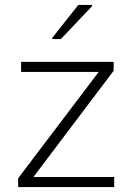

<svg xmlns="http://www.w3.org/2000/svg" viewBox="-20 -762 539 782"><path d="M54 0V-36L382 -469H66V-510H443V-474L116 -41H445V0ZM193 -603V-608L299 -742H355V-737L228 -603Z"/></svg>

Font: Saira ExtraLight
Style: Regular
Weight: 200
Designer: Hector Gatti with collaboration of the Omnibus-Type team
Foundry: Omnibus-Type
Version: Version 1.100; ttfautohint (v1.8.3)